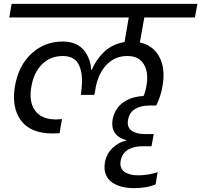

<svg xmlns="http://www.w3.org/2000/svg" viewBox="-20 -760 1038 990"><path d="M27.8 -669.9 40 -740.2H998L984.9 -669.9H724.1L701.2 -541Q769.5 -526.4 801.8 -466.3Q834 -406.2 817.9 -315.9Q809.6 -263.7 785.2 -215.8H748Q707 -215.8 677.5 -198.7Q647.9 -181.6 640.1 -142.1Q633.8 -104.5 658.2 -86.7Q682.6 -68.8 726.1 -68.8H772.9L761.2 -5.9H713.9Q693.8 -5.9 676.8 -2.2Q659.7 1.5 643.8 9.8Q627.9 18.1 616.9 33.2Q606 48.3 602.1 69.8Q595.7 108.4 621.8 126.2Q647.9 144 692.9 144Q743.2 144 793 127.9L782.2 190.9Q738.3 210 669.9 210Q635.3 210 606.7 202.4Q578.1 194.8 556.4 179.4Q534.7 164.1 524.9 137.9Q515.1 111.8 521 77.1Q529.3 33.2 560.1 3.4Q590.8 -26.4 630.9 -35.2L631.8 -37.1Q592.8 -46.9 573 -74Q553.2 -101.1 561 -146Q567.4 -176.8 583.7 -200Q600.1 -223.1 622.6 -236.8Q645 -250.5 669.7 -257.3Q694.3 -264.2 720.2 -265.1Q730.5 -289.1 734.9 -316.9Q747.6 -384.3 722.2 -427.7Q696.8 -471.2 636.2 -471.2Q569.3 -471.2 525.1 -421.4Q481 -371.6 470.2 -289.1L465.8 -271H397L398.9 -289.1Q410.2 -374 388.2 -422.6Q366.2 -471.2 304.2 -471.2Q238.8 -471.2 196.3 -428Q153.8 -384.8 142.1 -314.9Q127.4 -236.3 160.6 -190.2Q193.8 -144 270 -144Q275.4 -144 299.8 -146L287.1 -73.2Q265.6 -71.8 252 -71.8Q137.7 -71.8 88.1 -138.7Q38.6 -205.6 57.1 -315.9Q75.7 -422.9 143.1 -484.4Q210.4 -545.9 304.2 -545.9Q341.3 -545.9 369.6 -533.2Q397.9 -520.5 414.6 -498.8Q431.2 -477.1 439.9 -452.4Q448.7 -427.7 450.2 -399.9H453.1Q476.1 -454.1 518.1 -493.7Q560.1 -533.2 622.1 -543L644 -669.9Z"/></svg>

Font: SVN-Poppins
Style: Italic
Weight: 400
Italic angle: -10°
Designer: Ninad Kale (Devanagari), Jonny Pinhorn (Latin)
Foundry: Indian Type Foundry
Version: Version 3.002 2017